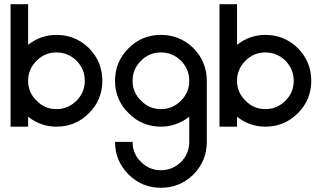

<svg xmlns="http://www.w3.org/2000/svg" viewBox="-20 -599 1522 908"><path d="M30 0H113V-47C152 -16 197 0 247 0C307 0 358 -21 401 -64C443 -106 464 -157 464 -217C464 -277 443 -328 401 -371C358 -413 307 -434 247 -434C197 -434 152 -418 113 -387V-579H30ZM247 -83C210 -83 179 -96 153 -123C126 -149 113 -180 113 -217C113 -254 126 -285 153 -312C179 -338 210 -351 247 -351C284 -351 315 -338 342 -312C368 -285 381 -254 381 -217C381 -180 368 -149 342 -123C315 -96 284 -83 247 -83Z M741 289C801 289 852 268 895 226C937 183 958 132 958 72V-217C958 -277 937 -328 895 -371C852 -413 801 -434 741 -434C681 -434 630 -413 588 -371C545 -328 524 -277 524 -217C524 -157 545 -106 588 -64C630 -21 681 0 741 0C790 0 835 -16 875 -47V72C875 109 862 141 836 167C809 193 778 206 741 206C704 206 673 193 647 167C620 141 607 109 607 72H524C524 132 545 183 588 226C630 268 681 289 741 289ZM741 -83C704 -83 673 -96 647 -123C620 -149 607 -180 607 -217C607 -254 620 -285 647 -312C673 -338 704 -351 741 -351C778 -351 809 -338 836 -312C862 -285 875 -254 875 -217C875 -180 862 -149 836 -123C809 -96 778 -83 741 -83Z M1018 0H1101V-47C1140 -16 1185 0 1235 0C1295 0 1346 -21 1389 -64C1431 -106 1452 -157 1452 -217C1452 -277 1431 -328 1389 -371C1346 -413 1295 -434 1235 -434C1185 -434 1140 -418 1101 -387V-579H1018ZM1235 -83C1198 -83 1167 -96 1141 -123C1114 -149 1101 -180 1101 -217C1101 -254 1114 -285 1141 -312C1167 -338 1198 -351 1235 -351C1272 -351 1303 -338 1330 -312C1356 -285 1369 -254 1369 -217C1369 -180 1356 -149 1330 -123C1303 -96 1272 -83 1235 -83Z"/></svg>

Font: Kunika
Style: Regular
Weight: 400
Designer: Leo Kuroshita
Foundry: kurogedelic
Version: Version 1.000;PS 001.000;hotconv 1.0.88;makeotf.lib2.5.64775